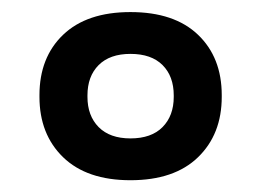

<svg xmlns="http://www.w3.org/2000/svg" viewBox="-20 -676 444 326"><path d="M201.5 -370Q127.5 -370 87.2 -409Q47 -448 47 -511.5V-514.5Q47 -578.5 87.2 -617Q127.5 -655.5 201.5 -655.5Q276 -655.5 316.2 -617Q356.5 -578.5 356.5 -514.5V-511.5Q356.5 -448 316.2 -409Q276 -370 201.5 -370ZM201.5 -441Q237 -441 256 -460.2Q275 -479.5 275 -511.5V-514Q275 -546.5 256 -565.5Q237 -584.5 201.5 -584.5Q166.5 -584.5 147.5 -565.5Q128.5 -546.5 128.5 -514V-511.5Q128.5 -479.5 147.5 -460.2Q166.5 -441 201.5 -441Z"/></svg>

Font: Anek Latin Expanded Medium
Style: Regular
Weight: 500
Width: 7
Designer: Yesha Goshar
Foundry: Ek Type
Version: Version 1.003